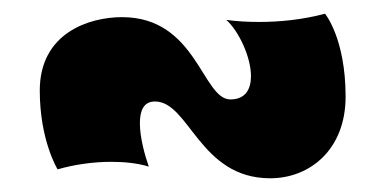

<svg xmlns="http://www.w3.org/2000/svg" viewBox="-20 -509 561 280"><path d="M454 -489C420 -480 387 -477 358 -477C340 -477 324 -478 310 -480C328 -464 346 -426 346 -398C346 -379 338 -364 316 -364C275 -364 267 -484 158 -484C110 -484 38 -461 38 -377C38 -304 64 -262 64 -262C88 -269 116 -273 142 -273C162 -273 181 -271 197 -266C191 -283 184 -309 184 -329C184 -347 189 -361 206 -361C256 -361 271 -249 374 -249C432 -249 484 -291 484 -368C484 -453 454 -489 454 -489Z"/></svg>

Font: Shojumaru
Style: Regular
Weight: 400
Designer: Astigmatic (AOETI)
Foundry: Astigmatic (AOETI)
Version: Version 1.000